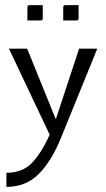

<svg xmlns="http://www.w3.org/2000/svg" viewBox="-20 -530 415 750"><path d="M227 -450V-499Q227 -506 229 -508Q231 -510 238 -510H287V-461Q287 -454 285 -452Q283 -450 276 -450ZM87 -450V-499Q87 -506 89 -508Q91 -510 98 -510H147V-461Q147 -454 145 -452Q143 -450 136 -450ZM15 -340H86L198 -64L289 -340H360L218 9Q181 100 131 150Q81 200 5 200V145Q67 145 104.5 106.5Q142 68 174 -4Z"/></svg>

Font: Glametrix
Style: Regular
Weight: 500
Designer: gluk
Foundry: gluk
Version: Version 0.40